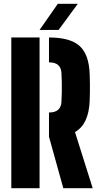

<svg xmlns="http://www.w3.org/2000/svg" viewBox="-20 -999 530 1019"><path d="M316 0 241 -270H240V-402H241Q272.5 -402 288.5 -416.5Q304.5 -431 306 -457Q307.5 -481.5 308 -508.2Q308.5 -535 308 -561.8Q307.5 -588.5 306 -613Q304.5 -639.5 288.5 -653.8Q272.5 -668 241 -668H240V-800H241Q353 -800 402.8 -754.8Q452.5 -709.5 456 -605Q457 -577 457.2 -556Q457.5 -535 457.2 -514Q457 -493 456 -465Q451.5 -340 378 -298L472 0ZM40 0V-800H190V0ZM190 -840 287 -979H393L291 -840Z"/></svg>

Font: Big Shoulders Stencil Display Thin Black
Style: Regular
Weight: 900
Version: Version 2.001